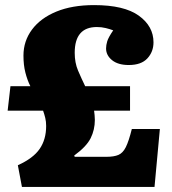

<svg xmlns="http://www.w3.org/2000/svg" viewBox="-20 -733 674 753"><path d="M66 0 50 -85Q110 -112 135.5 -149Q161 -186 161 -239Q161 -256 157.5 -270.5Q154 -285 149 -299H10L21 -395H99Q87 -419 79.5 -448.5Q72 -478 72 -515Q72 -572 105.5 -617Q139 -662 201 -687.5Q263 -713 349 -713Q467 -713 524.5 -671.5Q582 -630 582 -567Q582 -530 558 -504Q534 -478 485 -478Q443 -478 419.5 -497Q396 -516 396 -543Q396 -556 400.5 -571Q405 -586 424 -614Q411 -619 394.5 -623Q378 -627 360 -627Q273 -627 273 -526Q273 -487 286 -456.5Q299 -426 314 -395H490V-299H349Q350 -290 351 -281.5Q352 -273 352 -263Q352 -224 335.5 -191Q319 -158 271 -123L273 -118H397Q427 -118 444.5 -125.5Q462 -133 473.5 -156Q485 -179 497 -227H607L586 0Z"/></svg>

Font: Literata 12pt ExtraBold
Style: Regular
Weight: 800
Designer: Latin by Veronika Burian and Jose Scaglione. Greek by Irene Vlachou. Cyrillic by Vera Evstafieva.
Foundry: TypeTogether
Version: Version 3.002